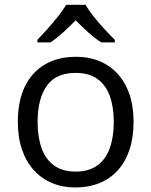

<svg xmlns="http://www.w3.org/2000/svg" viewBox="-20 -786 642 815"><path d="M546.9 -268.6Q546.9 -202.6 529.8 -150.9Q512.7 -99.1 480.5 -63.5Q448.2 -27.8 402.6 -9Q356.9 9.8 299.3 9.8Q245.6 9.8 200.9 -9Q156.2 -27.8 123.8 -63.5Q91.3 -99.1 73.5 -150.9Q55.7 -202.6 55.7 -268.6Q55.7 -356.4 85.4 -418.2Q115.2 -480 170.7 -512.5Q226.1 -544.9 302.7 -544.9Q376 -544.9 430.9 -512.2Q485.8 -479.5 516.4 -417.7Q546.9 -356 546.9 -268.6ZM139.6 -268.6Q139.6 -204.1 156.7 -156.7Q173.8 -109.4 209.5 -83.5Q245.1 -57.6 301.3 -57.6Q356.9 -57.6 392.8 -83.5Q428.7 -109.4 445.8 -156.7Q462.9 -204.1 462.9 -268.6Q462.9 -332.5 445.8 -379.2Q428.7 -425.8 393.1 -451.2Q357.4 -476.6 300.8 -476.6Q217.3 -476.6 178.5 -421.4Q139.6 -366.2 139.6 -268.6ZM343.3 -765.6Q355.5 -743.7 377.4 -716.1Q399.4 -688.5 423.8 -662.1Q448.2 -635.7 467.3 -616.7V-606H409.7Q383.3 -623 355.5 -647.9Q327.6 -672.9 301.3 -699.7Q274.9 -672.9 247.8 -648.2Q220.7 -623.5 194.3 -606H138.7V-616.7Q157.2 -636.2 180.9 -662.6Q204.6 -689 226.3 -716.3Q248 -743.7 260.7 -765.6Z"/></svg>

Font: Wonky
Style: Regular
Weight: 400
Designer: Monotype Design Team
Foundry: Monotype Imaging Inc.
Version: Version 3.000